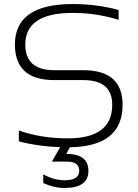

<svg xmlns="http://www.w3.org/2000/svg" viewBox="-20 -723 680 949"><path d="M277.3 4.4Q167 0.5 73.2 -24.4V-78.1Q183.1 -39.1 315.4 -39.1Q534.7 -39.1 534.7 -205.1Q534.7 -327.1 392.1 -327.1H248.5Q53.7 -327.1 53.7 -502.9Q53.7 -703.1 339.4 -703.1Q456.5 -703.1 566.4 -673.8V-625Q456.5 -659.2 339.4 -659.2Q105 -659.2 105 -502.9Q105 -376 248.5 -376H392.1Q585.9 -376 585.9 -205.1Q585.9 1 325.2 4.9L307.6 37.6Q417 37.6 417 121.6Q417 206.1 299.3 206.1Q246.6 206.1 193.8 181.6V138.7Q246.6 168 299.3 168Q371.6 168 371.6 121.6Q371.6 75.7 311.5 75.7H236.8Z"/></svg>

Font: Voltera Light
Style: Light
Weight: 300
Designer: Bernd Montag
Version: Version 1.301